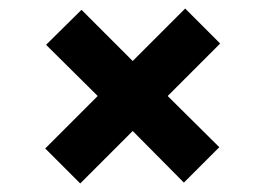

<svg xmlns="http://www.w3.org/2000/svg" viewBox="-20 -515 622 450"><path d="M168 -85 86 -167 209 -290 88 -410 171 -492 291 -372 414 -495 496 -413 373 -290 494 -170 411 -87 291 -208Z"/></svg>

Font: DM Sans 11pt ExtraBold
Style: Regular
Weight: 800
Version: Version 4.004;gftools[0.9.30]